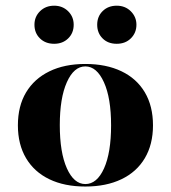

<svg xmlns="http://www.w3.org/2000/svg" viewBox="-20 -660 615 691"><path d="M287.1 11.3Q212.1 11.3 157.7 -14.9Q103.2 -41.1 73.8 -90.7Q44.4 -140.3 44.4 -208.9Q44.4 -278.2 73.8 -327.4Q103.2 -376.6 157.7 -403.2Q212.1 -429.8 287.1 -429.8Q362.1 -429.8 416.9 -403.6Q471.8 -377.4 501.2 -327.8Q530.6 -278.2 530.6 -208.9Q530.6 -140.3 501.2 -90.7Q471.8 -41.1 416.9 -14.9Q362.1 11.3 287.1 11.3ZM287.1 2.4Q329 2.4 354.4 -54Q379.8 -110.5 379.8 -208.9Q379.8 -307.3 354 -364.1Q328.2 -421 287.1 -421Q246 -421 220.6 -364.1Q195.2 -307.3 195.2 -209.7Q195.2 -111.3 220.6 -54.4Q246 2.4 287.1 2.4ZM400 -502.4Q368.5 -502.4 349.2 -521.8Q329.8 -541.1 329.8 -571Q329.8 -600.8 349.6 -620.2Q369.4 -639.5 400 -639.5Q430.6 -639.5 450.8 -619.4Q471 -599.2 471 -571Q471 -541.9 451.2 -522.2Q431.5 -502.4 400 -502.4ZM175 -502.4Q143.5 -502.4 123.8 -521.8Q104 -541.1 104 -571Q104 -600 124.2 -619.8Q144.4 -639.5 175 -639.5Q204.8 -639.5 225 -619.8Q245.2 -600 245.2 -571Q245.2 -541.1 225.4 -521.8Q205.6 -502.4 175 -502.4Z"/></svg>

Font: Playfair 144pt SemiExpanded Black
Style: Regular
Weight: 900
Width: 6
Designer: Claus Eggers Sørensen
Foundry: Claus Eggers Sørensen
Version: Version 2.203